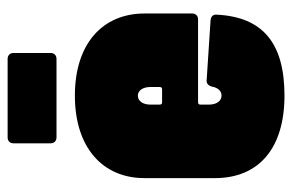

<svg xmlns="http://www.w3.org/2000/svg" viewBox="-148 -592 748 491"><g transform="rotate(-90 225.5 -346.0)"><path d="M321 -700H120C111 -700 105 -694 105 -685V-590C105 -581 111 -575 120 -575H321C330 -575 336 -581 336 -590V-685C336 -694 330 -700 321 -700ZM437 -228V-350C437 -456 361 -528 227 -528C93 -528 16 -456 16 -350V-170C16 -57 93 8 227 8C362 8 428 -48 434 -165C435 -175 429 -180 420 -181L267 -191C258 -192 253 -187 250 -178C248 -165 241 -153 227 -153C213 -153 204 -166 204 -185V-207C204 -211 206 -213 210 -213H422C431 -213 437 -219 437 -228ZM227 -367C240 -367 249 -354 249 -335V-311C249 -307 247 -305 243 -305H210C206 -305 204 -307 204 -311V-335C204 -354 213 -367 227 -367Z"/></g></svg>

Font: Barlow Condensed Black
Style: Regular
Weight: 900
Width: 3
Designer: Jeremy Tribby
Foundry: Tribby Type
Version: Version 1.422;hotconv 1.0.109;makeotfexe 2.5.65596